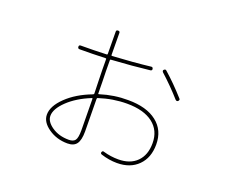

<svg xmlns="http://www.w3.org/2000/svg" viewBox="-108 -801 1216 1012"><g transform="rotate(20 500.0 -295.0)"><path d="M391.6 -239.3Q391.6 -244.1 386.7 -242.2Q309.6 -210.9 261.7 -165Q213.9 -119.1 213.9 -80.1Q213.9 -47.9 252.9 -21Q292 5.9 347.7 5.9Q373 5.9 383.3 -7.8Q393.6 -21.5 393.6 -64.5Q393.6 -123 391.6 -239.3ZM385.7 -262.7Q391.6 -264.6 391.6 -269.5Q391.6 -293.9 389.6 -339.8Q388.7 -359.4 388.2 -400.9Q387.7 -442.4 387.7 -461.9Q387.7 -464.8 382.8 -464.8Q311.5 -461.9 238.3 -461.9Q228.5 -461.9 228 -472.2Q227.5 -482.4 237.3 -482.4Q312.5 -482.4 382.8 -485.4Q386.7 -485.4 386.7 -490.2Q385.7 -532.2 385.7 -615.2Q385.7 -624 396 -624Q406.2 -624 406.2 -615.2Q406.2 -531.2 407.2 -490.2Q407.2 -487.3 412.1 -487.3Q531.2 -494.1 624 -504.9Q633.8 -506.8 635.7 -496.1Q637.7 -487.3 627 -485.4Q535.2 -474.6 412.1 -466.8Q408.2 -466.8 408.2 -461.9Q408.2 -442.4 408.7 -401.4Q409.2 -360.4 410.2 -339.8Q410.2 -330.1 410.6 -308.1Q411.1 -286.1 411.1 -276.4Q411.1 -272.5 416 -274.4Q493.2 -298.8 572.3 -297.9Q674.8 -297.9 732.4 -252.9Q790 -208 790 -127.9Q790 -53.7 746.1 -9.8Q702.1 34.2 627.9 34.2Q584 34.2 538.1 19.5Q529.3 15.6 532.2 7.8Q536.1 -2 544.9 2Q585.9 13.7 627.9 13.7Q694.3 13.7 731.9 -23.9Q769.5 -61.5 769.5 -127.9Q769.5 -199.2 717.8 -238.8Q666 -278.3 572.3 -278.3Q494.1 -278.3 416 -252.9Q412.1 -252 412.1 -246.1Q414.1 -126 414.1 -64.5Q414.1 -15.6 398.4 5.4Q382.8 26.4 347.7 26.4Q287.1 26.4 240.7 -5.9Q194.3 -38.1 194.3 -80.1Q194.3 -127.9 247.6 -179.2Q300.8 -230.5 385.7 -262.7ZM805.7 -384.8Q752.9 -444.3 693.4 -498Q686.5 -505.9 692.4 -511.7Q700.2 -519.5 707 -512.7Q763.7 -462.9 821.3 -398.4Q828.1 -392.6 820.3 -383.8Q813.5 -377.9 805.7 -384.8Z"/></g></svg>

Font: Rounded-L Mgen+ 2m thin
Style: Regular
Weight: 100
Designer: [Source Han Sans]
Ryoko NISHIZUKA  (kana & ideographs); Paul D. Hunt (Latin, Greek & Cyrillic); Wenlong ZHANG  (bopomofo
Version: Version 1.059.20150602